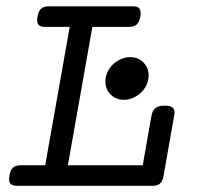

<svg xmlns="http://www.w3.org/2000/svg" viewBox="-20 -600 640 620"><path d="M434.1 -558.1Q434.1 -550.8 433.1 -546.4Q429.7 -528.3 421.4 -520.8Q413.1 -513.2 396.5 -513.2H278.3L199.2 -66.4H440.9L469.2 -227.1Q472.7 -244.1 482.2 -251.5Q491.7 -258.8 511.7 -258.8Q528.3 -258.8 535.9 -253.7Q543.5 -248.5 543.5 -237.3Q543.5 -231 542.5 -227.1L508.3 -33.2Q505.4 -15.1 497.1 -7.6Q488.8 0 472.2 0H35.6Q22 0 15.6 -5.1Q9.3 -10.3 9.3 -22Q9.3 -25.4 10.3 -33.2Q13.7 -51.3 22 -58.8Q30.3 -66.4 46.9 -66.4H126L205.1 -513.2H126Q112.3 -513.2 106.2 -518.1Q100.1 -522.9 100.1 -534.7Q100.1 -542 101.1 -546.4Q104.5 -564.5 112.8 -572Q121.1 -579.6 137.7 -579.6H408.2Q421.9 -579.6 428 -574.7Q434.1 -569.8 434.1 -558.1ZM460 -356.9Q460 -335.4 448.7 -317.4Q437.5 -299.3 418.9 -288.6Q400.4 -277.8 379.9 -277.8Q354 -277.8 337.2 -294.9Q320.3 -312 320.3 -336.9Q320.3 -357.9 331.8 -376Q343.3 -394 361.8 -404.8Q380.4 -415.5 400.9 -415.5Q426.3 -415.5 443.1 -398.4Q460 -381.3 460 -356.9Z"/></svg>

Font: Courier Prime
Style: Italic
Weight: 400
Italic angle: -10°
Designer: Alan Dague-Greene
Foundry: Quote-Unquote Apps
Version: Version 3.018